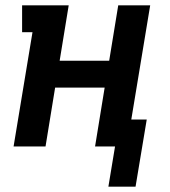

<svg xmlns="http://www.w3.org/2000/svg" viewBox="-20 -550 640 721"><path d="M387 151 412 0H337L373 -221H187L151 0H31L102 -429H63V-530H238L204 -322H390L424 -530H544L473 -101H531L489 151Z"/></svg>

Font: Iosevka Slab Extended
Style: Bold Italic
Weight: 700
Width: 7
Italic angle: -9°
Monospace: yes
Designer: Belleve Invis
Foundry: Belleve Invis
Version: Version 11.1.0; ttfautohint (v1.8.3)